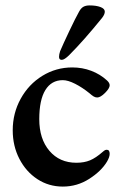

<svg xmlns="http://www.w3.org/2000/svg" viewBox="-20 -675 450 709"><path d="M27 -194Q27 -257 56.5 -310.5Q86 -364 136.5 -395Q187 -426 247 -426Q284 -426 317 -413.5Q350 -401 375 -378Q385 -369 385 -360Q385 -349 368 -332Q351 -315 339 -315Q332 -315 325.5 -319Q319 -323 310 -331Q284 -352 257.5 -365.5Q231 -379 212 -379Q170 -379 147.5 -342.5Q125 -306 125 -235Q125 -162 162.5 -118Q200 -74 262 -74Q291 -74 312.5 -83Q334 -92 359 -114Q360 -115 364.5 -118.5Q369 -122 374 -122Q385 -122 385 -107Q385 -95 375 -78Q354 -43 309.5 -14.5Q265 14 212 14Q160 14 118 -13.5Q76 -41 51.5 -88.5Q27 -136 27 -194ZM198 -465Q198 -474 202 -486Q213 -512 236 -560.5Q259 -609 272 -632Q279 -645 288 -650Q297 -655 311 -655Q335 -655 351 -649Q367 -643 367 -632Q367 -622 357 -609Q289 -525 236 -472Q218 -454 208 -454Q198 -454 198 -465Z"/></svg>

Font: EB Garamond SemiBold
Style: Regular
Weight: 600
Designer: Georg Duffner and Octavio Pardo
Foundry: Georg Duffner
Version: Version 1.000